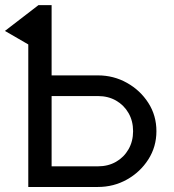

<svg xmlns="http://www.w3.org/2000/svg" viewBox="-44 -743 691 763"><path d="M161.1 -82V-361.3H345.2Q385.7 -361.3 417.2 -343.3Q448.7 -325.2 466.8 -293.7Q484.9 -262.2 484.9 -221.7Q484.9 -181.6 466.8 -149.9Q448.7 -118.2 417.2 -100.1Q385.7 -82 345.2 -82ZM108.9 -722.7 -24.4 -620.1 68.4 -566.4V0H345.2Q407.7 0 460.4 -29.5Q513.2 -59.1 545.4 -109.4Q577.6 -159.7 577.6 -221.7Q577.6 -284.2 545.4 -334.2Q513.2 -384.3 460.4 -413.8Q407.7 -443.4 345.2 -443.4H161.1V-722.7Z"/></svg>

Font: Giphurs SC
Style: Regular
Weight: 400
Version: Version 0.920